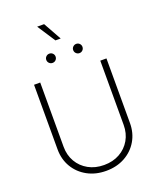

<svg xmlns="http://www.w3.org/2000/svg" viewBox="-194 -1217 1106 1342"><g transform="rotate(-20 359.0 -546.0)"><path d="M359.4 10.7Q281.2 10.7 220.2 -22.7Q159.2 -56.2 124.5 -114.5Q89.8 -172.9 89.8 -247.1V-727.5H135.7V-249.5Q135.7 -187 164.3 -137.9Q192.9 -88.9 243.4 -60.8Q293.9 -32.7 359.4 -32.7Q425.3 -32.7 475.6 -60.8Q525.9 -88.9 554.2 -137.9Q582.5 -187 582.5 -249.5V-727.5H628.4V-247.1Q628.4 -172.9 594 -114.5Q559.6 -56.2 498.8 -22.7Q438 10.7 359.4 10.7ZM464.4 -826.7Q450.2 -826.7 439.9 -836.7Q429.7 -846.7 429.7 -861.3Q429.7 -875.5 439.9 -885.5Q450.2 -895.5 464.4 -895.5Q478.5 -895.5 488.5 -885.5Q498.5 -875.5 498.5 -861.3Q498.5 -846.7 488.5 -836.7Q478.5 -826.7 464.4 -826.7ZM264.2 -826.7Q250 -826.7 239.7 -836.7Q229.5 -846.7 229.5 -861.3Q229.5 -875.5 239.7 -885.5Q250 -895.5 264.2 -895.5Q278.8 -895.5 288.8 -885.5Q298.8 -875.5 298.8 -861.3Q298.8 -846.7 288.8 -836.7Q278.8 -826.7 264.2 -826.7ZM336.4 -967.8 249 -1101.6H300.8L375.5 -967.8Z"/></g></svg>

Font: Inter 17pt ExtraLight
Style: Regular
Weight: 250
Version: Version 4.001;git-66647c0bb